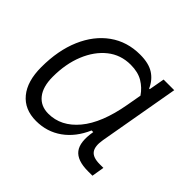

<svg xmlns="http://www.w3.org/2000/svg" viewBox="-131 -679 848 848"><g transform="rotate(45 293.0 -255.5)"><path d="M439.9 -444.3 453.1 -517.6H519.5L453.1 -139.6Q445.3 -95.2 460.2 -74.5Q475.1 -53.7 518.1 -53.7H541L531.2 4.9H503.9Q435.5 4.9 410.2 -28.1Q384.8 -61 397.5 -133.8H387.2Q357.4 -64.9 304.7 -27.3Q252 10.3 184.1 10.3Q111.8 10.3 72 -38.1Q32.2 -86.4 32.2 -174.3Q32.2 -278.8 65.9 -357.2Q99.6 -435.5 160.4 -479Q221.2 -522.5 302.2 -522.5Q356 -522.5 387.7 -502.2Q419.4 -481.9 436 -444.3ZM304.2 -461.4Q242.2 -461.4 196 -424.6Q149.9 -387.7 124 -324.2Q98.1 -260.7 98.1 -180.2Q98.1 -118.2 125 -84.5Q151.9 -50.8 199.7 -50.8Q278.8 -50.8 336.9 -120.4Q395 -189.9 418.9 -325.7L431.2 -395Q411.1 -424.8 380.6 -443.1Q350.1 -461.4 304.2 -461.4Z"/></g></svg>

Font: Cascadia Code PL Light
Style: Italic
Weight: 300
Italic angle: -10°
Monospace: yes
Designer: Aaron Bell
Foundry: Saja Typeworks
Version: Version 2404.023; ttfautohint (v1.8.4)